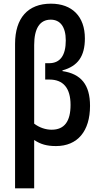

<svg xmlns="http://www.w3.org/2000/svg" viewBox="-20 -785 546 1045"><path d="M62 240H166V-23C201 0 234 10 285 10C402 10 470 -71 470 -209C470 -324 421 -383 320 -398V-402C404 -425 442 -479 442 -576C442 -695 373 -765 257 -765C132 -765 62 -687 62 -546ZM261 -79C229 -79 195 -90 166 -112V-540C166 -629 196 -678 256 -678C307 -678 338 -640 338 -565C338 -484 308 -441 247 -441H226V-352H249C324 -352 364 -306 364 -214C364 -125 331 -79 261 -79Z"/></svg>

Font: Kathrein 67 Medium Condensed
Style: Regular
Weight: 500
Width: 3
Designer: Lazydogs Typefoundry, based on Open Sans by Ascender Corporation
Foundry: Lazydogs Typefoundry
Version: Version 1.003;PS 001.003;hotconv 1.0.88;makeotf.lib2.5.64775